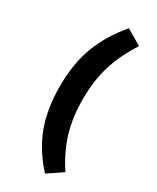

<svg xmlns="http://www.w3.org/2000/svg" viewBox="-217 -762 804 983"><g transform="rotate(30 184.5 -270.5)"><path d="M234.9 159.2Q151.9 67.9 114.5 -33.4Q77.1 -134.8 77.1 -268.1Q77.1 -397 114.5 -499.5Q151.9 -602.1 234.9 -700.2L325.7 -646.5Q266.1 -555.7 239 -466.1Q211.9 -376.5 211.9 -268.1Q211.9 -161.6 238 -74.2Q264.2 13.2 321.8 100.6Z"/></g></svg>

Font: DavidDev Light
Style: Regular
Weight: 300
Designer: David.dev
Foundry: David.dev
Version: Version 1.001;FEAKit 1.0